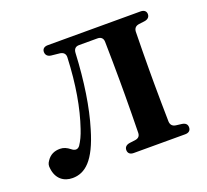

<svg xmlns="http://www.w3.org/2000/svg" viewBox="-100 -656 859 796"><g transform="rotate(-20 329.0 -258.5)"><path d="M93 18C148 18 195 -20 232 -147C258 -232 275 -342 281 -466C282 -482 290 -491 306 -491H387C403 -491 412 -482 412 -466C413 -412 414 -343 414 -296V-232C414 -187 413 -120 412 -66C412 -51 404 -43 389 -41L365 -38C350 -36 341 -28 341 -15C341 -1 350 7 366 7H593C609 7 618 -1 618 -15C618 -29 609 -36 594 -38L570 -41C555 -43 547 -51 546 -66C545 -120 544 -187 544 -232V-296C544 -342 545 -409 546 -463C547 -478 555 -486 570 -488L594 -491C609 -493 618 -501 618 -514C618 -527 609 -535 593 -535H184C168 -535 159 -527 159 -514C159 -501 167 -492 182 -490L220 -486C235 -484 244 -475 243 -459C238 -342 221 -244 193 -162C184 -135 175 -116 163 -98C153 -85 140 -86 127 -97C113 -108 100 -114 84 -114C60 -114 40 -106 25 -83C18 -73 16 -64 18 -52C23 -5 54 18 93 18Z"/></g></svg>

Font: 寒蝉锦书宋Pro Soft
Style: Regular
Weight: 700
Designer: 寒蝉锦书宋{Warren} 思源宋体{Ryoko NISHIZUKA 西塚涼子 (kana & ideographs); Frank Grießhammer (Latin, Greek & Cyrillic); Wenlong ZHANG 
Foundry: Adobe & ChillType
Version: Version 2.000;Glyphs 3.1.1 (3135)